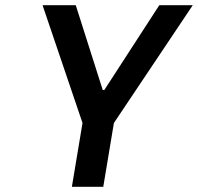

<svg xmlns="http://www.w3.org/2000/svg" viewBox="-20 -720 763 740"><path d="M257 0 298 -246 144 -700H272L376 -373H382L594 -700H723L419 -246L378 0Z"/></svg>

Font: Be Vietnam SemiBold
Style: Italic
Weight: 600
Italic angle: -9.556°
Designer: Gabriel Lam
Foundry: TypeRant
Version: Version 3.000